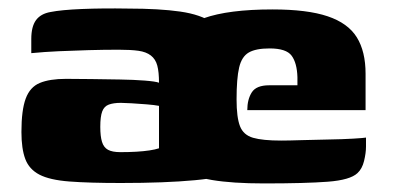

<svg xmlns="http://www.w3.org/2000/svg" viewBox="-20 -423 924 448"><path d="M262 4Q188 4 142 0.5Q96 -3 72 -15.5Q48 -28 39 -52Q30 -76 30 -115Q30 -166 40 -193Q50 -220 73 -229.5Q96 -239 134 -239Q160 -239 193.5 -238.5Q227 -238 259.5 -237.5Q292 -237 317.5 -235Q343 -233 351 -230Q351 -255 347 -270Q343 -285 332 -293.5Q321 -302 303 -304.5Q285 -307 257 -307Q222 -307 186.5 -306Q151 -305 117.5 -303.5Q84 -302 53 -299V-332Q53 -361 64 -376Q75 -391 98 -395Q123 -400 171.5 -402Q220 -404 278 -403Q352 -403 400.5 -396Q449 -389 476 -370Q503 -351 513.5 -314.5Q524 -278 524 -219V-22Q504 -9 434.5 -2.5Q365 4 262 4ZM261 -68Q281 -68 298 -69Q315 -70 328.5 -72Q342 -74 351 -77V-176Q341 -178 322.5 -179.5Q304 -181 287 -182Q270 -183 262 -183Q245 -183 234 -179Q223 -175 218.5 -163Q214 -151 214 -127Q214 -105 218 -92Q222 -79 232 -73.5Q242 -68 261 -68ZM596 5Q522 5 474.5 -3Q427 -11 400.5 -31.5Q374 -52 363 -90Q352 -128 352 -187Q352 -267 375 -313.5Q398 -360 455.5 -380.5Q513 -401 616 -401Q697 -401 744.5 -385Q792 -369 812.5 -336Q833 -303 833 -251V-166H557Q557 -191 567.5 -207.5Q578 -224 608 -224H674V-243Q673 -276 660.5 -293Q648 -310 609 -310Q577 -310 560.5 -300.5Q544 -291 538 -265.5Q532 -240 532 -191Q532 -149 540 -128.5Q548 -108 570.5 -101.5Q593 -95 636 -95Q653 -95 683.5 -96Q714 -97 746.5 -97.5Q779 -98 804 -99.5Q829 -101 834 -102V-81Q834 -66 829.5 -47.5Q825 -29 814 -19Q797 -3 745 1Q693 5 596 5Z"/></svg>

Font: Genos ExtraBold
Style: Regular
Weight: 800
Designer: Robert E. Leuschke
Foundry: Robert E. Leuschke
Version: Version 1.010